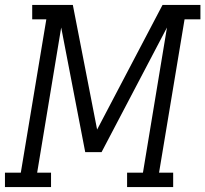

<svg xmlns="http://www.w3.org/2000/svg" viewBox="-35 -755 829 775"><path d="M-15 0V-58H49L152 -677H95V-735H259L357 -232L621 -735H774V-677H710L607 -58H664V0H478V-58H542L639 -644L375 -141H309L212 -644L115 -58H171V0Z"/></svg>

Font: Iosevka Etoile Light Oblique
Style: Regular
Weight: 300
Italic angle: -9°
Designer: Belleve Invis
Foundry: Belleve Invis
Version: Version 15.5.2; ttfautohint (v1.8.4)